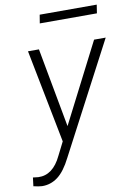

<svg xmlns="http://www.w3.org/2000/svg" viewBox="-143 -777 733 1055"><g transform="rotate(-10 223.5 -250.0)"><path d="M199.2 -85.9 425.3 -528.3H490.2L168 85Q132.3 156.2 92.5 186Q52.7 215.8 3.9 214.8Q-14.6 213.9 -43 207L-37.1 159.2L-7.8 162.6Q74.2 166 121.6 65.9L158.7 -7.8L56.6 -528.3H117.7ZM465.8 -668H147L154.8 -715.3H473.1Z"/></g></svg>

Font: RobotoInd Light
Style: Italic
Weight: 300
Italic angle: -12°
Designer: Google
Version: Version 2.001151; 2014